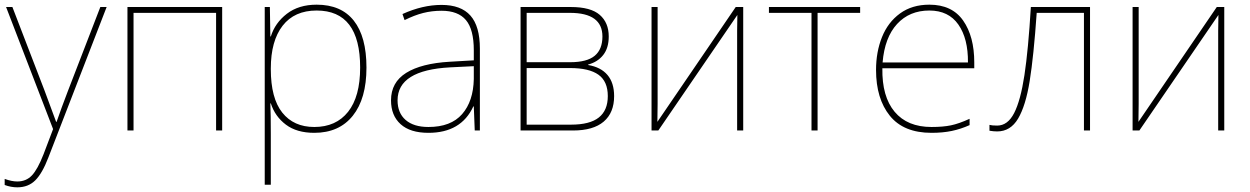

<svg xmlns="http://www.w3.org/2000/svg" viewBox="-26 -558 5346 821"><path d="M27 -528 164 -172 214 -37H216Q236 -95 264 -168L403 -528H430L181 115Q155 183 125 213Q95 243 48 243Q21 243 -6 233V207Q24 218 48 218Q86 218 110.5 192Q135 166 160 102L201 -6L0 -528Z M924 0H898V-503H545V0H519V-528H924Z M1541 -269Q1541 -136 1482.5 -63Q1424 10 1318 10Q1243 10 1196.5 -25Q1150 -60 1132 -116H1130Q1132 -71 1132 15V232H1106V-528H1128L1130 -402H1132Q1150 -460 1200.5 -499Q1251 -538 1328 -538Q1433 -538 1487 -469.5Q1541 -401 1541 -269ZM1132 -265V-262Q1132 -138 1181 -76.5Q1230 -15 1318 -15Q1411 -15 1462.5 -80Q1514 -145 1514 -269Q1514 -513 1328 -513Q1233 -513 1182.5 -448Q1132 -383 1132 -265Z M2026 -350V0H2004L2000 -103H1998Q1946 10 1806 10Q1728 10 1687 -27Q1646 -64 1646 -129Q1646 -206 1711 -246.5Q1776 -287 1897 -294L2000 -300V-343Q2000 -432 1966.5 -472Q1933 -512 1862 -512Q1821 -512 1783.5 -502.5Q1746 -493 1704 -472L1695 -498Q1781 -537 1862 -537Q1945 -537 1985.5 -491.5Q2026 -446 2026 -350ZM1899 -270Q1674 -258 1674 -129Q1674 -75 1708.5 -45Q1743 -15 1806 -15Q1902 -15 1950 -70Q1998 -125 2000 -220V-275Z M2489 -282V-280Q2543 -271 2571.5 -237.5Q2600 -204 2600 -147Q2600 -76 2555.5 -38Q2511 0 2424 0H2200V-528H2415Q2500 -528 2538.5 -494.5Q2577 -461 2577 -402Q2577 -353 2553.5 -323Q2530 -293 2489 -282ZM2411 -503H2226V-292H2412Q2484 -292 2517 -319.5Q2550 -347 2550 -402Q2550 -503 2411 -503ZM2412 -267H2226V-25H2416Q2496 -25 2534.5 -55.5Q2573 -86 2573 -147Q2573 -210 2533 -238.5Q2493 -267 2412 -267Z M2786 -114Q2786 -68 2785 -37L3120 -528H3152V0H3126V-426Q3126 -465 3127 -494L2789 0H2760V-528H2786Z M3470 -503V0H3444V-503H3262V-528H3652V-503Z M4140 -291V-266H3747Q3745 -145 3799.5 -80Q3854 -15 3957 -15Q4006 -15 4040 -22Q4074 -29 4120 -50V-23Q4082 -6 4043.5 2Q4005 10 3957 10Q3838 10 3779 -63Q3720 -136 3720 -259Q3720 -336 3745.5 -399.5Q3771 -463 3822.5 -500.5Q3874 -538 3948 -538Q4045 -538 4092.5 -470Q4140 -402 4140 -291ZM3748 -291H4113Q4114 -393 4072 -453Q4030 -513 3948 -513Q3863 -513 3810 -455.5Q3757 -398 3748 -291Z M4609 0V-503H4407Q4394 -317 4377 -211.5Q4360 -106 4327.5 -51Q4295 4 4238 4Q4223 4 4205 1V-24Q4215 -21 4238 -21Q4283 -21 4310.5 -74.5Q4338 -128 4354.5 -236.5Q4371 -345 4382 -528H4635V0Z M4843 -114Q4843 -68 4842 -37L5177 -528H5209V0H5183V-426Q5183 -465 5184 -494L4846 0H4817V-528H4843Z"/></svg>

Font: Noto Sans UI Thin
Style: Regular
Weight: 250
Designer: Monotype Design Team
Foundry: Monotype Imaging Inc.
Version: Version 1.001